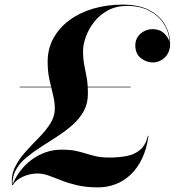

<svg xmlns="http://www.w3.org/2000/svg" viewBox="-20 -780 756 830"><path d="M32 20Q27.5 -21.5 44.5 -56.8Q61.5 -92 89.8 -123.2Q118 -154.5 147.2 -184Q176.5 -213.5 196.8 -244.8Q217 -276 217 -311Q217 -339.5 209.2 -370Q201.5 -400.5 193.8 -435.5Q186 -470.5 186 -513Q186 -569.5 211 -614.8Q236 -660 280.2 -692.8Q324.5 -725.5 383.5 -742.8Q442.5 -760 510.5 -760Q581 -760 626.2 -735.8Q671.5 -711.5 693.5 -672.8Q715.5 -634 715.5 -590Q715.5 -565 704.8 -547.2Q694 -529.5 676.8 -519.8Q659.5 -510 640 -510Q612.5 -510 588.8 -528.8Q565 -547.5 565 -584Q565 -606 576 -621.5Q587 -637 604 -645.5Q621 -654 640 -654Q670 -654 689.2 -636Q708.5 -618 712.5 -598Q711.5 -639 689.5 -674.8Q667.5 -710.5 627 -732.5Q586.5 -754.5 529.5 -754.5Q482 -754.5 446 -734.8Q410 -715 386.5 -684.5Q363 -654 351 -620.5Q339 -587 339 -559Q339 -526 344.2 -499.5Q349.5 -473 354.8 -444Q360 -415 360 -374Q360 -332 341.8 -299.2Q323.5 -266.5 293.8 -240.2Q264 -214 228.8 -191Q193.5 -168 158.5 -145.8Q123.5 -123.5 94.5 -99.5Q65.5 -75.5 49 -46.2Q32.5 -17 34.5 20ZM404 30Q352.5 30 314 21Q275.5 12 245.5 0Q215.5 -12 190.5 -21Q165.5 -30 142 -30Q109.5 -30 79 -16.2Q48.5 -2.5 35.5 20H33.5Q46 -12.5 67 -40.2Q88 -68 115.8 -88.8Q143.5 -109.5 176.2 -121.2Q209 -133 245 -133Q282.5 -133 307.2 -127.8Q332 -122.5 352.2 -116Q372.5 -109.5 395.8 -104.2Q419 -99 453.5 -99Q493.5 -99 527.5 -105.5Q561.5 -112 585.5 -132Q609.5 -152 619.5 -193H622Q614.5 -137.5 594.8 -95.8Q575 -54 545.8 -26Q516.5 2 480.5 16Q444.5 30 404 30ZM65 -402.5V-405H545V-402.5Z"/></svg>

Font: Bodoni Moda 72pt SemiBold
Style: Italic
Weight: 600
Italic angle: -13°
Designer: Owen Earl
Foundry: indestructible type
Version: Version 2.004